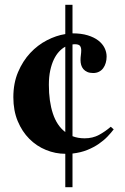

<svg xmlns="http://www.w3.org/2000/svg" viewBox="-20 -719 515 794"><path d="M365.2 -417Q351.1 -417 341.1 -421.4Q331.1 -425.8 324.7 -433.3Q318.4 -440.9 315.7 -450.4Q313 -460 313 -470.2Q313 -481.4 314.5 -491.7Q315.9 -502 315.9 -511.2Q315.9 -522.5 310.8 -529.3Q305.7 -536.1 289.1 -536.1Q287.6 -536.1 285.9 -535.9Q284.2 -535.6 282.7 -535.6Q280.8 -535.2 279.8 -535.2V-155.8Q302.2 -147 330.1 -147Q363.3 -147 389.4 -161.1Q415.5 -175.3 438 -194.8L450.2 -184.1Q439.9 -170.4 424.8 -154.5Q409.7 -138.7 388.9 -124.3Q368.2 -109.9 341.1 -98.9Q314 -87.9 279.8 -84V55.2H250V-83Q209 -83 170.2 -98.9Q131.3 -114.7 101.3 -144.8Q71.3 -174.8 53.2 -218.3Q35.2 -261.7 35.2 -316.9Q35.2 -375 54.7 -420.9Q74.2 -466.8 105 -499.8Q135.7 -532.7 174.1 -552.5Q212.4 -572.3 250 -578.1V-699.2H279.8V-581.1Q315.9 -581.1 342.5 -573Q369.1 -564.9 386.5 -551.5Q403.8 -538.1 412.4 -520.8Q420.9 -503.4 420.9 -484.9Q420.9 -471.2 417.2 -458.7Q413.6 -446.3 406.7 -437Q399.9 -427.7 389.4 -422.4Q378.9 -417 365.2 -417ZM182.1 -368.2Q182.1 -299.8 198.7 -249.5Q215.3 -199.2 250 -172.9V-525.9Q236.3 -518.6 224.1 -505.4Q211.9 -492.2 202.6 -472.9Q193.4 -453.6 187.7 -427.5Q182.1 -401.4 182.1 -368.2Z"/></svg>

Font: Berkshire Swash
Style: Regular
Weight: 700
Designer: Astigmatic (AOETI)
Foundry: Astigmatic (AOETI)
Version: Version 1.000